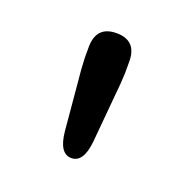

<svg xmlns="http://www.w3.org/2000/svg" viewBox="-67 -834 412 419"><g transform="rotate(20 139.0 -625.0)"><path d="M138 -480Q110 -480 105 -530L95 -641Q92 -668 91 -695V-718Q90 -770 138 -770Q186 -770 185 -719V-695Q184 -668 181 -641L171 -530Q166 -480 138 -480Z"/></g></svg>

Font: Resource Han Rounded HK
Style: Regular
Weight: 400
Designer: Cyano Hao (round all glyphs); Ryoko NISHIZUKA  (kana, bopomofo & ideographs); Paul D. Hunt (Latin, Greek & Cyrillic); Sa
Foundry: Cyano Hao
Version: 0.990